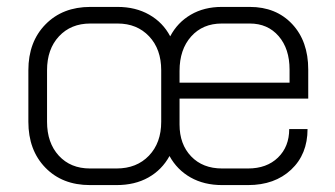

<svg xmlns="http://www.w3.org/2000/svg" viewBox="-20 -527 967 555"><path d="M499 -242V-167Q499 -110 532.5 -75Q566 -40 622 -40H697Q751 -40 783.5 -71.5Q816 -103 816 -154H869Q869 -81 821.5 -36.5Q774 8 697 8H622Q570 8 531 -14Q492 -36 470 -76Q448 -36 409 -14Q370 8 317 8H240Q160 8 111 -42.5Q62 -93 62 -175V-324Q62 -406 111.5 -456.5Q161 -507 241 -507H320Q372 -507 411.5 -484.5Q451 -462 472 -422Q493 -462 531.5 -484.5Q570 -507 621 -507H702Q778 -507 824.5 -457.5Q871 -408 871 -326V-242ZM446 -324Q446 -385 411 -422Q376 -459 320 -459H241Q185 -459 150.5 -422Q116 -385 116 -324V-175Q116 -114 150 -77Q184 -40 240 -40H317Q375 -40 410.5 -77Q446 -114 446 -175ZM499 -288H817V-326Q817 -386 785.5 -422.5Q754 -459 702 -459H621Q566 -459 532.5 -421.5Q499 -384 499 -322Z"/></svg>

Font: Bai Jamjuree Light
Style: Regular
Weight: 300
Designer: Katatrad Aksorn Co.,Ltd.
Foundry: Cadson Demak Co.,Ltd.
Version: Version 1.000; ttfautohint (v1.6)